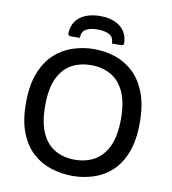

<svg xmlns="http://www.w3.org/2000/svg" viewBox="-97 -984 966 1080"><g transform="rotate(10 386.5 -444.5)"><path d="M388 12Q327 12 268 -6.5Q209 -25 162.5 -66.5Q116 -108 88.5 -177Q61 -246 61 -347Q61 -449 88.5 -519Q116 -589 162.5 -631.5Q209 -674 268 -693Q327 -712 388 -712Q449 -712 507 -693Q565 -674 611 -631.5Q657 -589 684 -519Q711 -449 711 -347Q711 -247 684 -177.5Q657 -108 611.5 -66.5Q566 -25 508 -6.5Q450 12 388 12ZM386 -80Q449 -80 498 -107.5Q547 -135 575 -194.5Q603 -254 603 -351Q603 -447 575 -506.5Q547 -566 498 -593Q449 -620 386 -620Q323 -620 274 -593Q225 -566 197.5 -506.5Q170 -447 170 -351Q170 -255 197.5 -195Q225 -135 274 -107.5Q323 -80 386 -80ZM388 -901Q435 -901 471 -886Q507 -871 527 -841.5Q547 -812 547 -768L537 -760H479Q479 -797 453.5 -810.5Q428 -824 388 -824Q347 -824 321.5 -810.5Q296 -797 296 -760H238L228 -768Q228 -812 248 -841.5Q268 -871 304.5 -886Q341 -901 388 -901Z"/></g></svg>

Font: AR One Sans Medium
Style: Regular
Weight: 500
Designer: Niteesh Yadav
Foundry: Niteesh Yadav
Version: Version 1.001;gftools[0.9.33]